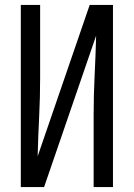

<svg xmlns="http://www.w3.org/2000/svg" viewBox="-20 -755 540 775"><path d="M64 0V-735H142V-441Q142 -362 138 -283Q134 -204 132 -124L342 -735H436V0H358V-294Q358 -373 362 -452Q366 -531 368 -611L158 0Z"/></svg>

Font: Iosevka Custom
Style: Regular
Weight: 400
Monospace: yes
Designer: Belleve Invis
Foundry: Belleve Invis
Version: Version 32.5.0; ttfautohint (v1.8.4)